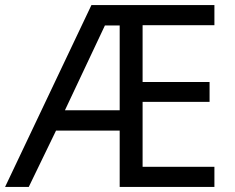

<svg xmlns="http://www.w3.org/2000/svg" viewBox="-21 -734 922 754"><path d="M821 0H449V-221H199L92 0H-1L338 -714H821V-635H539V-412H802V-334H539V-79H821ZM234 -301H449V-634H391Z"/></svg>

Font: Noto Sans Gothic
Style: Regular
Weight: 400
Designer: Monotype Design Team
Foundry: Monotype Imaging Inc.
Version: Version 2.001; ttfautohint (v1.8.4.7-5d5b)